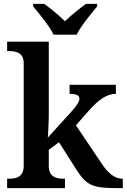

<svg xmlns="http://www.w3.org/2000/svg" viewBox="-20 -976 657 996"><path d="M258 -796H378C399 -841 453 -905 484 -943V-956H426C395 -934 347 -895 317 -866C287 -895 241 -934 209 -956H152V-943C183 -905 237 -841 258 -796ZM17 0H317V-49H308C274 -49 233 -57 233 -115V-199L286 -238L379 -92C433 -8 468 0 603 0H617V-49H614C577 -49 542 -75 507 -128L374 -326L440 -401C492 -460 535 -489 581 -489V-536H341V-489C374 -489 392 -482 392 -465C392 -451 384 -435 354 -401L228 -262C228 -262 233 -338 233 -374V-760H17V-711H28C62 -711 103 -703 103 -648V-116C103 -57 63 -49 28 -49H17Z"/></svg>

Font: Noto Serif SemiBold
Style: Regular
Weight: 600
Designer: Monotype Design Team
Foundry: Monotype Imaging Inc.
Version: Version 2.013